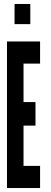

<svg xmlns="http://www.w3.org/2000/svg" viewBox="-20 -943 254 963"><path d="M53 -822H132V-923H53ZM15 0H181V-111H98V-313H158V-431H98V-624H181V-735H15Z"/></svg>

Font: League Gothic Condensed
Style: Regular
Weight: 400
Width: 3
Designer: Tyler Finck
Foundry: The League of Moveable Type
Version: Version 1.001;PS 001.001;hotconv 1.0.56;makeotf.lib2.0.21325